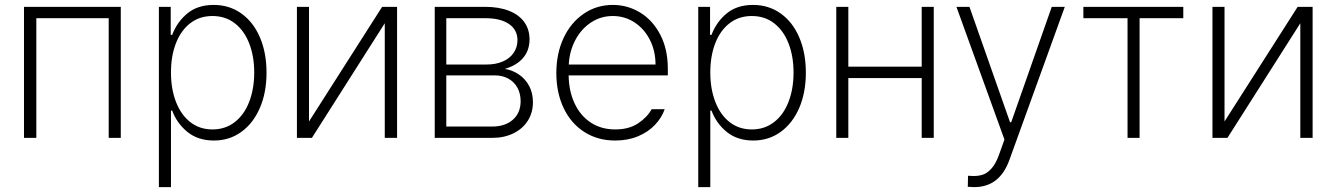

<svg xmlns="http://www.w3.org/2000/svg" viewBox="-20 -558 5408 777"><path d="M77.1 -530.3H468.8V0H419.9V-484.4H127V0H77.1Z M623 -530.3H670.9V-417H676.8Q696.8 -469.7 738.5 -503.9Q780.3 -538.1 844.7 -538.1Q908.2 -538.1 956.8 -503.4Q1005.4 -468.8 1032 -406.5Q1058.6 -344.2 1058.6 -263.7Q1058.6 -183.6 1031.7 -121.3Q1004.9 -59.1 956.5 -24.2Q908.2 10.7 845.7 10.7Q781.7 10.7 739 -23.7Q696.3 -58.1 676.8 -110.4H671.9V199.2H623ZM839.8 -34.2Q892.1 -34.2 930.4 -64.2Q968.8 -94.2 988.8 -146.7Q1008.8 -199.2 1008.8 -264.6Q1008.8 -329.6 988.8 -381.6Q968.8 -433.6 930.7 -463.4Q892.6 -493.2 839.8 -493.2Q787.6 -493.2 749.8 -463.9Q711.9 -434.6 691.9 -382.8Q671.9 -331.1 671.9 -264.6Q671.9 -198.2 692.1 -145.8Q712.4 -93.3 750.2 -63.7Q788.1 -34.2 839.8 -34.2Z M1526.4 -530.3H1586.9V0H1537.1V-463.9L1242.2 0H1181.6V-530.3H1230.5V-66.4Z M1739.3 -530.3H1943.4Q1999 -530.3 2039.6 -514.4Q2080.1 -498.5 2101.6 -468.8Q2123 -439 2123 -398.4Q2122.6 -353 2096.4 -323Q2070.3 -293 2023.4 -279.3Q2055.7 -273.4 2081.3 -255.6Q2106.9 -237.8 2121.8 -209.5Q2136.7 -181.2 2136.7 -144.5Q2136.7 -102.5 2116.2 -69.8Q2095.7 -37.1 2058.1 -18.6Q2020.5 0 1971.7 0H1739.3ZM2086.9 -148.4Q2086.9 -179.2 2074 -202.9Q2061 -226.6 2037.4 -239.7Q2013.7 -252.9 1983.4 -252.9H1786.1V-45.9H1971.7Q2024.4 -45.9 2055.7 -73.7Q2086.9 -101.6 2086.9 -148.4ZM2074.2 -396.5Q2073.2 -438.5 2039.1 -461.4Q2004.9 -484.4 1943.4 -484.4H1786.1V-296.9H1949.2Q1986.3 -296.9 2014.6 -309.1Q2043 -321.3 2058.6 -344Q2074.2 -366.7 2074.2 -396.5Z M2231.4 -262.7Q2231.4 -341.3 2260.7 -404.1Q2290 -466.8 2342.3 -502.4Q2394.5 -538.1 2460 -538.1Q2520 -538.1 2570.8 -507.1Q2621.6 -476.1 2652.1 -417.5Q2682.6 -358.9 2682.6 -280.3V-252.9H2281.2Q2282.2 -189 2305.4 -139.4Q2328.6 -89.8 2370.8 -62Q2413.1 -34.2 2469.7 -34.2Q2525.9 -34.2 2562.7 -59.1Q2599.6 -84 2617.2 -116.2H2669.9Q2658.2 -82 2630.9 -53Q2603.5 -23.9 2562.3 -6.6Q2521 10.7 2469.7 10.7Q2398.4 10.7 2344.2 -24.2Q2290 -59.1 2260.7 -121.3Q2231.4 -183.6 2231.4 -262.7ZM2632.8 -296.9Q2632.8 -351.6 2610.1 -396.5Q2587.4 -441.4 2547.9 -467.3Q2508.3 -493.2 2460 -493.2Q2411.6 -493.2 2372.1 -467.3Q2332.5 -441.4 2308.6 -396.5Q2284.7 -351.6 2281.7 -296.9Z M2805.7 -530.3H2853.5V-417H2859.4Q2879.4 -469.7 2921.1 -503.9Q2962.9 -538.1 3027.3 -538.1Q3090.8 -538.1 3139.4 -503.4Q3188 -468.8 3214.6 -406.5Q3241.2 -344.2 3241.2 -263.7Q3241.2 -183.6 3214.4 -121.3Q3187.5 -59.1 3139.2 -24.2Q3090.8 10.7 3028.3 10.7Q2964.4 10.7 2921.6 -23.7Q2878.9 -58.1 2859.4 -110.4H2854.5V199.2H2805.7ZM3022.5 -34.2Q3074.7 -34.2 3113 -64.2Q3151.4 -94.2 3171.4 -146.7Q3191.4 -199.2 3191.4 -264.6Q3191.4 -329.6 3171.4 -381.6Q3151.4 -433.6 3113.3 -463.4Q3075.2 -493.2 3022.5 -493.2Q2970.2 -493.2 2932.4 -463.9Q2894.5 -434.6 2874.5 -382.8Q2854.5 -331.1 2854.5 -264.6Q2854.5 -198.2 2874.8 -145.8Q2895 -93.3 2932.9 -63.7Q2970.7 -34.2 3022.5 -34.2Z M3413.1 -288.1H3710V-530.3H3758.8V0H3710V-242.2H3413.1V0H3364.3V-530.3H3413.1Z M3906.2 198.2H3896.5L3897.5 153.3L3919.9 154.3Q3941.4 154.3 3958.5 148.4Q3975.6 142.6 3992.4 124Q4009.3 105.5 4022.5 69.3L4044.9 6.8L3850.6 -530.3H3903.3L4067.4 -63.5H4072.3L4236.3 -530.3H4289.1L4065.4 87.9Q4025.9 199.2 3922.9 199.2Q3911.1 199.2 3906.2 198.2Z M4364.3 -530.3H4768.6V-484.4H4591.8V0H4543V-484.4H4364.3Z M5231.4 -530.3H5292V0H5242.2V-463.9L4947.3 0H4886.7V-530.3H4935.5V-66.4Z"/></svg>

Font: Pretendard GOV ExtraLight
Style: Regular
Weight: 200
Designer: Base glyphs from Inter by Rasmus Andersson; Hangeul glyphs from Noto Sans CJK(Source Han Sans) by Jang Soo-young and Kan
Foundry: Kil Hyung-jin
Version: Version 1.309